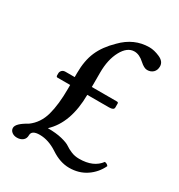

<svg xmlns="http://www.w3.org/2000/svg" viewBox="-152 -713 768 826"><g transform="rotate(30 232.5 -300.0)"><path d="M74.2 -299.8Q68.4 -299.8 67.9 -307.1V-317.9Q67.9 -325.7 74 -332.3Q80.1 -338.9 91.8 -338.9H137.2V-358.9Q137.2 -420.9 156.5 -465.3Q175.8 -509.8 219.2 -551.8Q276.4 -610.8 352.1 -610.8Q376 -610.8 404.1 -598.4Q432.1 -585.9 432.1 -562Q432.1 -543 420.7 -532Q409.2 -521 391.1 -521Q376 -521 355 -540Q330.1 -563 305.2 -563Q270 -563 246.1 -519Q222.2 -475.1 222.2 -410.2V-338.9H346.2Q354 -338.9 354 -333V-313Q354 -299.8 330.1 -299.8H222.2Q221.2 -159.7 147 -90.8Q189 -90.8 218 -83.5Q247.1 -76.2 259 -67.6Q271 -59.1 289.1 -51.5Q307.1 -43.9 329.1 -43.9Q399.9 -43.9 432.1 -87.9Q445.3 -85.9 450.2 -77.1Q431.2 -37.1 395 -12.9Q358.9 11.2 311 11.2Q266.1 11.2 220.9 -18.8Q175.8 -48.8 131.8 -48.8Q91.8 -48.8 91.8 -23.9Q91.8 -6.8 80.3 2.2Q68.8 11.2 51.8 11.2Q36.6 11.2 26.4 3.2Q16.1 -4.9 16.1 -17.1Q16.1 -39.1 66.9 -66.9Q107.9 -96.7 122.6 -149.9Q137.2 -203.1 137.2 -280.8V-299.8Z"/></g></svg>

Font: Linux Libertine O
Style: Regular
Weight: 400
Designer: Philipp H. Poll
Foundry: Philipp H. Poll
Version: Version 5.3.0